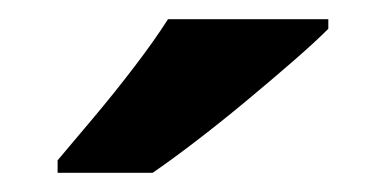

<svg xmlns="http://www.w3.org/2000/svg" viewBox="-20 -786 402 200"><path d="M322 -756Q308 -742 285 -722Q262 -702 235.5 -680Q209 -658 183.5 -638.5Q158 -619 139 -606H40V-619Q56 -638 77.5 -663.5Q99 -689 120 -716.5Q141 -744 155 -766H322Z"/></svg>

Font: Noto Sans Gurmukhi
Style: Bold
Weight: 700
Designer: Jelle Bosma - Monotype Design Team
Foundry: Monotype Imaging Inc.
Version: Version 2.004; ttfautohint (v1.8.4.7-5d5b)